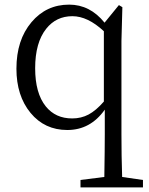

<svg xmlns="http://www.w3.org/2000/svg" viewBox="-20 -548 642 830"><path d="M328 262V230L431 217Q433 93 433 32V-74Q371 14 271 14Q173 14 112 -60Q51 -134 51 -251Q51 -375 116 -452Q180 -528 279 -528Q369 -528 432 -450L494 -526L509 -517L505 -371V32Q505 126 508 217L598 230V262ZM292 -36Q331 -36 363 -53Q395 -70 429 -109V-413Q359 -478 293 -478Q223 -478 180 -424Q132 -364 132 -253Q132 -145 178 -88Q220 -36 292 -36Z"/></svg>

Font: GenRyuMin TW R
Style: Regular
Weight: 400
Version: Version 1.501;PS 1;hotconv 16.6.51;makeotf.lib2.5.65220